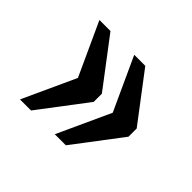

<svg xmlns="http://www.w3.org/2000/svg" viewBox="-97 -602 663 663"><g transform="rotate(45 235.0 -270.0)"><path d="M227 -76H281L413 -250V-290L281 -464H227L316 -270ZM57 -76H111L243 -250V-290L111 -464H57L146 -270Z"/></g></svg>

Font: Noto Serif Devanagari Condensed SemiBold
Style: Regular
Weight: 600
Width: 3
Designer: Universal Thirst, Indian Type Foundry and the Monotype Design Team
Foundry: Monotype Imaging Inc.
Version: Version 2.004